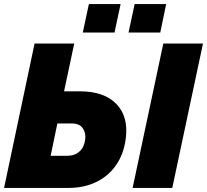

<svg xmlns="http://www.w3.org/2000/svg" viewBox="-22 -924 1018 944"><path d="M-2 0 148 -710H343L293 -475H371Q490 -475 550.5 -412.5Q611 -350 596 -240Q586 -166 548.5 -112Q511 -58 451 -29Q391 0 314 0ZM781 -710H976L825 0H630ZM227 -158H308Q346 -158 369.5 -180Q393 -202 397 -240Q401 -270 385 -293.5Q369 -317 331 -317H260ZM385 -764 415 -904H571L541 -764ZM610 -764 640 -904H795L766 -764Z"/></svg>

Font: Raleway Black
Style: Italic
Weight: 900
Italic angle: -12°
Designer: Matt McInerney, Pablo Impallari, Rodrigo Fuenzalida
Foundry: Matt McInerney, Pablo Impallari, Rodrigo Fuenzalida
Version: Version 4.101;RELEASE